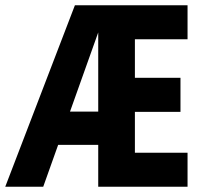

<svg xmlns="http://www.w3.org/2000/svg" viewBox="-20 -713 765 733"><path d="M266 -693H392L145 0H0ZM153 -287H391V-160H153ZM355 -693H696V-563H495V-416H669V-286H495V-130H696V0H355Z"/></svg>

Font: Khand Variable Light
Style: Regular
Weight: 300
Designer: Satya Rajpurohit
Foundry: Indian Type Foundry
Version: Version 3.000